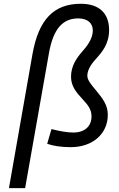

<svg xmlns="http://www.w3.org/2000/svg" viewBox="-20 -762 626 1007"><path d="M351.6 9.8C465.8 9.8 545.4 -60.1 545.4 -159.7C545.4 -209.5 521 -243.2 481.4 -290.5C457 -319.8 438 -342.3 438 -365.2C438 -399.9 465.3 -433.6 485.4 -455.6C515.6 -489.3 552.2 -531.7 552.2 -604.5C552.2 -692.9 499.5 -742.2 403.8 -742.2C262.2 -742.2 182.6 -659.7 150.4 -478.5L26.9 224.6H111.8L236.8 -483.4C258.8 -608.4 307.6 -666 391.6 -665.5C440.9 -664.6 466.8 -639.6 466.8 -601.6C466.8 -558.1 434.6 -517.6 410.6 -490.7C380.9 -456.5 352.5 -415.5 352.5 -359.4C352.5 -310.5 379.9 -277.3 413.1 -241.7C442.9 -210 460 -186.5 460 -151.9C460 -99.1 423.8 -66.9 364.3 -66.9C335 -66.9 297.9 -72.8 250 -85L227.5 -7.8C260.3 3.4 299.3 9.8 351.6 9.8Z"/></svg>

Font: Cascadia Code SemiLight
Style: Italic
Weight: 350
Italic angle: -10°
Monospace: yes
Designer: Aaron Bell
Foundry: Saja Typeworks
Version: Version 2404.023